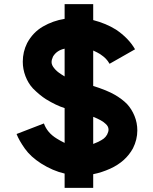

<svg xmlns="http://www.w3.org/2000/svg" viewBox="-20 -827 741 927"><path d="M463 -566Q452 -573 430 -583V-412Q497 -391 534 -369.5Q571 -348 594 -324Q616 -300 629.5 -267Q643 -234 643 -197Q643 -153 622 -111Q587 -47 513 -13Q471 6 430 14V80H292V11Q235 -2 178 -38Q128 -70 100 -109.5Q72 -149 60 -180L192 -231Q208 -186 254 -158Q268 -149 292 -137V-305Q251 -318 202 -348Q172 -367 139 -400Q116 -425 103 -459Q90 -493 90 -529Q90 -577 111 -619Q139 -671 187.5 -699Q236 -727 292 -736V-807H430V-730Q492 -714 540 -684Q601 -643 632 -589L509 -519Q501 -533 491 -543.5Q481 -554 463 -566ZM229 -527Q229 -512 243 -496Q254 -482 276 -468L292 -458V-592Q254 -584 236 -554Q229 -539 229 -527ZM454 -142Q472 -151 481 -158Q490 -165 497 -177Q504 -191 504 -201Q504 -217 490 -229Q473 -246 430 -263V-132Q446 -138 454 -142Z"/></svg>

Font: SUIT ExtraBold
Style: Regular
Weight: 800
Designer: Sunn Youn; Korean Glyphs from Source Han Sans (Sandoll Communications; Soo-young Jang, Joo-yeon Kang)
Foundry: Sunn
Version: Version 1.008